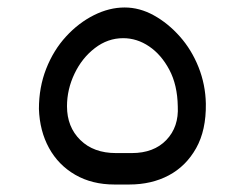

<svg xmlns="http://www.w3.org/2000/svg" viewBox="-20 -481 654 513"><path d="M286 12Q226 12 181 -14Q136 -40 111 -85.5Q86 -131 84 -190Q84 -248 103.5 -297.5Q123 -347 156.5 -383.5Q190 -420 231 -440.5Q272 -461 313 -461Q353 -461 391 -440Q429 -419 460.5 -383.5Q492 -348 510.5 -301.5Q529 -255 530 -204Q531 -133 504 -85Q477 -37 431 -12.5Q385 12 325 12ZM290 -72H332Q391 -72 424.5 -107Q458 -142 455 -197Q454 -254 432.5 -294.5Q411 -335 378.5 -357Q346 -379 309 -379Q268 -379 233.5 -352.5Q199 -326 179 -284Q159 -242 159 -197Q159 -142 194.5 -107Q230 -72 290 -72Z"/></svg>

Font: Rubik
Style: Italic
Weight: 400
Italic angle: -12°
Designer: Hubert and Fischer
Foundry: Hubert and Fischer
Version: Version 2.300;gftools[0.9.30]